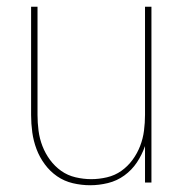

<svg xmlns="http://www.w3.org/2000/svg" viewBox="-20 -540 540 568"><path d="M247 8Q221 8 195.5 2Q170 -4 149 -18.5Q128 -33 112.5 -54Q97 -75 88 -99Q79 -123 75.5 -148.5Q72 -174 72 -200V-520H91V-200Q91 -177 94 -153.5Q97 -130 105.5 -108Q114 -86 128 -67Q142 -48 161 -34.5Q180 -21 203.5 -15.5Q227 -10 250 -10Q273 -10 296.5 -15.5Q320 -21 339 -34.5Q358 -48 372 -67Q386 -86 394.5 -108Q403 -130 406 -153.5Q409 -177 409 -200V-520H428V0H409V-108Q400 -82 385 -59.5Q370 -37 348 -21Q326 -5 299.5 1.5Q273 8 247 8Z"/></svg>

Font: Zed Mono Thin
Style: Regular
Weight: 100
Monospace: yes
Designer: Belleve Invis
Foundry: Belleve Invis
Version: Version 1.0.0; ttfautohint (v1.8.4)